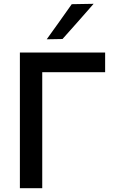

<svg xmlns="http://www.w3.org/2000/svg" viewBox="-20 -989 610 1009"><path d="M84.5 0V-713H532.5V-609.5H202V0ZM225.5 -782.5Q259 -829 291.8 -875Q324.5 -921 357 -967L472 -969Q430.5 -921 389.5 -875Q348.5 -829 308.5 -784Z"/></svg>

Font: Commissioner Medium
Style: Regular
Weight: 500
Designer: Kostas Bartsokas
Foundry: Kostas Bartsokas
Version: Version 1.000; ttfautohint (v1.8.3)